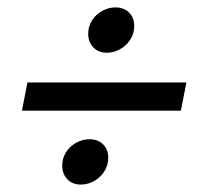

<svg xmlns="http://www.w3.org/2000/svg" viewBox="-20 -584 538 517"><path d="M221 -209Q244 -209 257.8 -195Q271.5 -181 271.5 -159Q271.5 -144 265.5 -131Q259.5 -118 249.2 -108.2Q239 -98.5 225.5 -92.8Q212 -87 197.5 -87Q175 -87 161.2 -101.5Q147.5 -116 147.5 -138Q147.5 -153 153.5 -166Q159.5 -179 169.8 -188.5Q180 -198 193.2 -203.5Q206.5 -209 221 -209ZM482 -362 467 -286H39L54 -362ZM291 -564Q314 -564 327.8 -550Q341.5 -536 341.5 -514Q341.5 -499 335.5 -486Q329.5 -473 319.2 -463.2Q309 -453.5 295.5 -447.8Q282 -442 267.5 -442Q245 -442 231.2 -456.5Q217.5 -471 217.5 -493Q217.5 -508 223.5 -521Q229.5 -534 239.8 -543.5Q250 -553 263.2 -558.5Q276.5 -564 291 -564Z"/></svg>

Font: Argentum Sans
Style: Italic
Weight: 400
Italic angle: -11.3099°
Designer: Julieta Ulanovsky, Owen Earl, Rasmus Andersson, Cristiano Sobral
Foundry: The Argentum Sans Project Authors
Version: Version 3.131; ttfautohint (v1.8.4.7-5d5b-dirty)